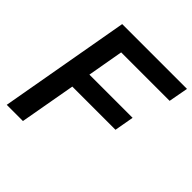

<svg xmlns="http://www.w3.org/2000/svg" viewBox="-203 -910 1056 1056"><g transform="rotate(45 325.5 -381.5)"><path d="M138 0H12L147 -763H651L630 -649H253L216 -439H552L532 -326H196Z"/></g></svg>

Font: Open Sauce Sans SemiBold Italic
Style: Regular
Weight: 600
Italic angle: -10°
Designer: Alfredo Marco Pradil
Foundry: Creative Sauce Fz LLC
Version: Version 1.477